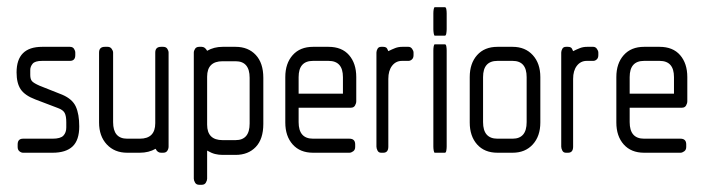

<svg xmlns="http://www.w3.org/2000/svg" viewBox="-20 -424 1960 533"><path d="M126 0H44Q39 0 34 -4Q29 -8 29 -16V-23Q29 -39 44 -39H126Q148 -39 156 -47.5Q164 -56 164 -70V-85Q164 -102 159.5 -110.5Q155 -119 141 -124L78 -148Q49 -159 37.5 -176Q26 -193 26 -223Q26 -294 97 -294H174Q182 -294 185.5 -288.5Q189 -283 189 -278V-271Q189 -255 174 -255H97Q77 -255 70.5 -247Q64 -239 64 -230V-216Q64 -204 69 -198.5Q74 -193 90 -186L153 -161Q181 -149 190.5 -128Q200 -107 200 -73Q200 -35 181.5 -17.5Q163 0 126 0Z M433 0H427Q417 0 412 -11Q393 0 368 0H333Q298 0 276.5 -23Q255 -46 255 -84V-278Q255 -294 271 -294H279Q286 -294 290 -288.5Q294 -283 294 -278V-85Q294 -39 333 -39H368Q411 -39 411 -82V-278Q411 -294 427 -294H433Q441 -294 444.5 -288.5Q448 -283 448 -278V-17Q448 -11 444.5 -5.5Q441 0 433 0Z M634 6H598Q587 6 577 3.5Q567 1 555 -6V72Q555 77 551.5 83Q548 89 540 89H533Q525 89 521.5 83Q518 77 518 72V-278Q518 -283 521.5 -288.5Q525 -294 533 -294H540Q549 -294 555 -283Q574 -294 598 -294H634Q669 -294 690 -271.5Q711 -249 711 -208V-80Q711 -38 690 -16Q669 6 634 6ZM673 -208Q673 -254 634 -254H598Q555 -254 555 -211V-78Q555 -35 598 -35H634Q673 -35 673 -81Z M954 -125H809V-85Q809 -39 849 -39H950Q966 -39 966 -23V-16Q966 -8 960.5 -4Q955 0 950 0H849Q813 0 792.5 -23Q772 -46 772 -84V-210Q772 -248 792.5 -271Q813 -294 849 -294H892Q929 -294 949 -271Q969 -248 969 -210V-143Q969 -137 965.5 -131Q962 -125 954 -125ZM932 -210Q932 -255 892 -255H849Q809 -255 809 -210V-164H932Z M1114 -255H1096Q1079 -255 1068.5 -241.5Q1058 -228 1058 -205V-17Q1058 0 1044 0H1038Q1031 0 1028 -6Q1025 -12 1025 -17V-278Q1025 -283 1028 -288.5Q1031 -294 1038 -294H1044Q1049 -294 1052 -292Q1055 -290 1058 -282Q1068 -287 1077 -290.5Q1086 -294 1097 -294H1114Q1120 -294 1124 -288.5Q1128 -283 1128 -278V-271Q1128 -263 1123.5 -259Q1119 -255 1114 -255Z M1215 -325H1187Q1185 -325 1184 -331.5Q1183 -338 1183 -343V-387Q1183 -393 1184 -398.5Q1185 -404 1187 -404H1215Q1218 -404 1219 -398.5Q1220 -393 1220 -387V-343Q1220 -338 1219 -331.5Q1218 -325 1215 -325ZM1215 0H1187Q1185 0 1184 -6Q1183 -12 1183 -17V-284Q1183 -290 1184 -295.5Q1185 -301 1187 -301H1215Q1218 -301 1219 -295.5Q1220 -290 1220 -284V-17Q1220 -12 1219 -6Q1218 0 1215 0Z M1403 0H1361Q1325 0 1304.5 -23Q1284 -46 1284 -84V-210Q1284 -248 1304.5 -271Q1325 -294 1361 -294H1403Q1438 -294 1459 -271Q1480 -248 1480 -210V-84Q1480 -46 1459 -23Q1438 0 1403 0ZM1442 -210Q1442 -255 1403 -255H1361Q1321 -255 1321 -210V-85Q1321 -39 1361 -39H1403Q1442 -39 1442 -85Z M1627 -255H1609Q1592 -255 1581.5 -241.5Q1571 -228 1571 -205V-17Q1571 0 1557 0H1551Q1544 0 1541 -6Q1538 -12 1538 -17V-278Q1538 -283 1541 -288.5Q1544 -294 1551 -294H1557Q1562 -294 1565 -292Q1568 -290 1571 -282Q1581 -287 1590 -290.5Q1599 -294 1610 -294H1627Q1633 -294 1637 -288.5Q1641 -283 1641 -278V-271Q1641 -263 1636.5 -259Q1632 -255 1627 -255Z M1873 -125H1728V-85Q1728 -39 1768 -39H1869Q1885 -39 1885 -23V-16Q1885 -8 1879.5 -4Q1874 0 1869 0H1768Q1732 0 1711.5 -23Q1691 -46 1691 -84V-210Q1691 -248 1711.5 -271Q1732 -294 1768 -294H1811Q1848 -294 1868 -271Q1888 -248 1888 -210V-143Q1888 -137 1884.5 -131Q1881 -125 1873 -125ZM1851 -210Q1851 -255 1811 -255H1768Q1728 -255 1728 -210V-164H1851Z"/></svg>

Font: Chathura
Style: Bold
Weight: 700
Designer: Appaji Ambarisha Darbha
Foundry: Aditya Fonts
Version: Version 1.001 2016